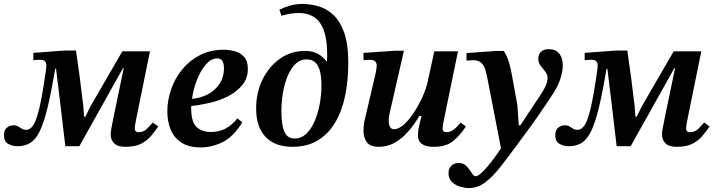

<svg xmlns="http://www.w3.org/2000/svg" viewBox="-33 -733 3633 973"><path d="M56 8Q31 8 9 -3.5Q-13 -15 -13 -49Q-13 -73 1.5 -85.5Q16 -98 35 -98Q50 -98 59.5 -92Q69 -86 78 -80.5Q87 -75 100 -75Q120 -75 136 -99Q152 -123 167 -187.5Q182 -252 199 -372Q200 -380 201 -387Q202 -394 202 -400Q202 -414 195.5 -422Q189 -430 169 -430Q162 -430 153 -429.5Q144 -429 136 -428V-465L295 -477H352Q363 -404 371.5 -338.5Q380 -273 389 -196L393 -142H400L426 -195L587 -473H727L656 -124Q655 -117 652.5 -104Q650 -91 650 -82Q650 -63 670 -63Q695 -63 713.5 -82Q732 -101 742 -112L769 -92Q751 -66 731 -42.5Q711 -19 681 -4Q651 11 602 11Q563 11 545.5 -6.5Q528 -24 528 -51Q528 -67 532 -86Q536 -105 543 -142L594 -387H590L369 8H298Q286 -94 275 -187.5Q264 -281 251 -385H247Q227 -267 208.5 -190Q190 -113 169.5 -70Q149 -27 121.5 -9.5Q94 8 56 8Z M985 14Q923 14 885.5 -11Q848 -36 831.5 -77Q815 -118 815 -168Q815 -225 834.5 -281Q854 -337 891 -382Q928 -427 981 -454Q1034 -481 1100 -481Q1126 -481 1154.5 -474Q1183 -467 1203 -446Q1223 -425 1223 -384Q1223 -336 1195 -302Q1167 -268 1123 -245.5Q1079 -223 1029 -211.5Q979 -200 936 -196Q936 -190 936 -183Q936 -114 963.5 -89Q991 -64 1036 -64Q1075 -64 1108 -80.5Q1141 -97 1170 -133L1195 -113Q1151 -41 1096.5 -13.5Q1042 14 985 14ZM940 -232Q985 -236 1022 -256Q1059 -276 1080.5 -309.5Q1102 -343 1102 -387Q1102 -411 1094 -424Q1086 -437 1067 -437Q1037 -437 1010.5 -406.5Q984 -376 965.5 -329Q947 -282 940 -232Z M1448 11Q1362 11 1313.5 -38.5Q1265 -88 1265 -183Q1265 -265 1298 -331Q1331 -397 1386.5 -436Q1442 -475 1512 -475Q1553 -475 1579.5 -459.5Q1606 -444 1620 -423H1624Q1625 -432 1625 -442Q1625 -452 1625 -455Q1625 -565 1589.5 -616Q1554 -667 1481 -667Q1440 -667 1393 -653L1383 -684Q1407 -696 1437 -704.5Q1467 -713 1501 -713Q1536 -713 1576.5 -702.5Q1617 -692 1652.5 -661Q1688 -630 1710 -571Q1732 -512 1732 -415Q1732 -325 1716 -247.5Q1700 -170 1665.5 -112Q1631 -54 1577.5 -21.5Q1524 11 1448 11ZM1461 -31Q1494 -31 1519.5 -55.5Q1545 -80 1562 -120Q1579 -160 1587.5 -207Q1596 -254 1596 -299Q1596 -336 1590 -366Q1584 -396 1567.5 -414Q1551 -432 1520 -432Q1487 -432 1462.5 -407Q1438 -382 1422.5 -342.5Q1407 -303 1400 -257Q1393 -211 1393 -169Q1393 -132 1398 -100.5Q1403 -69 1417.5 -50Q1432 -31 1461 -31Z M1885 11Q1843 11 1826 -12.5Q1809 -36 1809 -71Q1809 -88 1812 -108Q1815 -128 1820 -145L1870 -359Q1870 -359 1873 -374.5Q1876 -390 1876 -402Q1876 -414 1868 -422Q1860 -430 1842 -430Q1830 -430 1821.5 -429Q1813 -428 1809 -428V-465L1970 -476H2014L1943 -166Q1941 -159 1939 -145.5Q1937 -132 1937 -121Q1937 -102 1943.5 -90Q1950 -78 1964 -78Q1987 -78 2013.5 -101.5Q2040 -125 2064.5 -162.5Q2089 -200 2108 -242Q2127 -284 2135 -322L2168 -473H2288L2216 -123Q2216 -123 2213 -107Q2210 -91 2210 -80Q2210 -74 2214 -68.5Q2218 -63 2230 -63Q2247 -63 2262.5 -74Q2278 -85 2288.5 -97Q2299 -109 2301 -112L2328 -92Q2300 -49 2264.5 -19Q2229 11 2164 11Q2085 11 2085 -48Q2085 -70 2090.5 -92.5Q2096 -115 2103 -145H2092Q2081 -126 2062.5 -100Q2044 -74 2018.5 -48.5Q1993 -23 1960 -6Q1927 11 1885 11Z M2343 220Q2323 220 2299 213Q2275 206 2257.5 189.5Q2240 173 2240 145Q2240 120 2254.5 106.5Q2269 93 2291 93Q2311 93 2324 103Q2337 113 2346 126.5Q2355 140 2362 150Q2369 160 2378 160Q2387 160 2403 146.5Q2419 133 2437.5 111Q2456 89 2474 64.5Q2492 40 2506 19L2438 -331Q2433 -356 2427 -378Q2421 -400 2406.5 -414Q2392 -428 2363 -428Q2355 -428 2344.5 -427Q2334 -426 2331 -426V-464L2483 -475H2520Q2532 -456 2539.5 -437Q2547 -418 2553 -392Q2559 -366 2566 -326L2589 -200L2596 -98H2604L2710 -258Q2724 -279 2733 -300Q2742 -321 2742 -337Q2742 -356 2730 -370.5Q2718 -385 2706.5 -400Q2695 -415 2695 -436Q2695 -458 2709 -471Q2723 -484 2749 -484Q2783 -484 2801 -461.5Q2819 -439 2819 -402Q2819 -374 2808 -337.5Q2797 -301 2771 -260Q2732 -200 2691 -141.5Q2650 -83 2614 -35Q2551 51 2507 107.5Q2463 164 2425 192Q2387 220 2343 220Z M2850 8Q2825 8 2803 -3.5Q2781 -15 2781 -49Q2781 -73 2795.5 -85.5Q2810 -98 2829 -98Q2844 -98 2853.5 -92Q2863 -86 2872 -80.5Q2881 -75 2894 -75Q2914 -75 2930 -99Q2946 -123 2961 -187.5Q2976 -252 2993 -372Q2994 -380 2995 -387Q2996 -394 2996 -400Q2996 -414 2989.5 -422Q2983 -430 2963 -430Q2956 -430 2947 -429.5Q2938 -429 2930 -428V-465L3089 -477H3146Q3157 -404 3165.5 -338.5Q3174 -273 3183 -196L3187 -142H3194L3220 -195L3381 -473H3521L3450 -124Q3449 -117 3446.5 -104Q3444 -91 3444 -82Q3444 -63 3464 -63Q3489 -63 3507.5 -82Q3526 -101 3536 -112L3563 -92Q3545 -66 3525 -42.5Q3505 -19 3475 -4Q3445 11 3396 11Q3357 11 3339.5 -6.5Q3322 -24 3322 -51Q3322 -67 3326 -86Q3330 -105 3337 -142L3388 -387H3384L3163 8H3092Q3080 -94 3069 -187.5Q3058 -281 3045 -385H3041Q3021 -267 3002.5 -190Q2984 -113 2963.5 -70Q2943 -27 2915.5 -9.5Q2888 8 2850 8Z"/></svg>

Font: STIX Two Text SemiBold
Style: Italic
Weight: 600
Italic angle: -12°
Designer: Ross Mills, John Hudson & Paul Hanslow, Tiro Typeworks Ltd; with prior portions MicroPress Inc. and Coen Hoffman, Elsevi
Foundry: Tiro Typeworks Ltd
Version: Version 2.13 b171